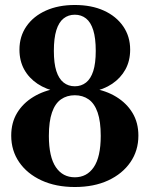

<svg xmlns="http://www.w3.org/2000/svg" viewBox="-20 -740 600 770"><path d="M280 -29Q304 -29 323 -39Q342 -49 356 -69.5Q370 -90 377 -121.5Q384 -153 384 -195Q384 -253 371.5 -289Q359 -325 335.5 -341.5Q312 -358 280 -358Q248 -358 224.5 -341.5Q201 -325 188.5 -289Q176 -253 176 -195Q176 -153 183 -121.5Q190 -90 204 -69.5Q218 -49 237 -39Q256 -29 280 -29ZM280 -394Q306 -394 325 -409Q344 -424 354 -455Q364 -486 364 -536Q364 -587 354 -619Q344 -651 325 -666Q306 -681 280 -681Q254 -681 235 -666Q216 -651 206 -619Q196 -587 196 -536Q196 -486 206 -455Q216 -424 235 -409Q254 -394 280 -394ZM280 -720Q347 -720 396.5 -697.5Q446 -675 474 -634.5Q502 -594 502 -541Q502 -496 483 -461.5Q464 -427 430 -404Q396 -381 349 -372L362 -395V-365L349 -386Q405 -377 446.5 -351.5Q488 -326 511.5 -287Q535 -248 535 -196Q535 -136 503 -89.5Q471 -43 414 -16.5Q357 10 280 10Q204 10 146.5 -16.5Q89 -43 57 -89.5Q25 -136 25 -196Q25 -248 48.5 -287Q72 -326 114 -351.5Q156 -377 211 -386L198 -365V-395L211 -372Q165 -381 130.5 -404Q96 -427 77 -461.5Q58 -496 58 -541Q58 -594 86 -634.5Q114 -675 164 -697.5Q214 -720 280 -720Z"/></svg>

Font: Roboto Serif 144pt SemiBold
Style: Regular
Weight: 600
Version: Version 1.008